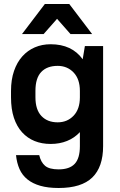

<svg xmlns="http://www.w3.org/2000/svg" viewBox="-20 -730 600 959"><path d="M233 -11Q189 -11 153 -25.5Q117 -40 90.5 -69Q64 -98 49.5 -141.5Q35 -185 35 -244V-276Q35 -332 50 -375.5Q65 -419 91.5 -448.5Q118 -478 154 -493.5Q190 -509 233 -509Q339 -509 393 -434L404 -500H495V0Q495 104 441 156.5Q387 209 273 209Q220 209 181.5 198Q143 187 117 166Q91 145 77.5 114.5Q64 84 60 45H176Q184 80 205 98Q226 116 273 116Q327 116 353 88.5Q379 61 379 0V-70Q352 -41 315 -26Q278 -11 233 -11ZM268 -119Q316 -119 347.5 -152Q379 -185 379 -244V-276Q379 -335 347.5 -368Q316 -401 268 -401Q215 -401 186 -370.5Q157 -340 157 -276V-244Q157 -182 187 -150.5Q217 -119 268 -119ZM265 -636 198 -560H90L204 -710H326L440 -560H332Z"/></svg>

Font: Retni Sans
Style: Bold
Weight: 700
Designer: Vitaly Kuzmin
Foundry: ParaType Ltd.
Version: Version 1.00;March 2, 2019;FontCreator 11.5.0.2425 64-bit; t